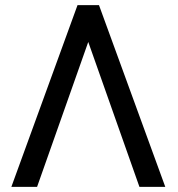

<svg xmlns="http://www.w3.org/2000/svg" viewBox="-20 -731 695 751"><path d="M325.2 -566.9 525.4 0H626.5L367.2 -710.9H283.2L24.4 0H125Z"/></svg>

Font: Roboto1
Style: rg
Weight: 400
Designer: Google
Version: Version 2.137; 2017